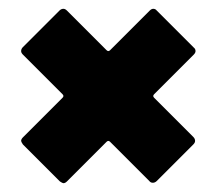

<svg xmlns="http://www.w3.org/2000/svg" viewBox="-20 -529 494 436"><path d="M424 -413Q424 -409 420 -405L330 -315Q328 -313 328 -311Q328 -309 330 -307L419 -218Q423 -214 423 -209Q423 -205 419 -201L336 -118Q332 -114 327 -114Q322 -114 319 -118L230 -207Q228 -209 226 -209Q224 -209 222 -207L132 -117Q128 -113 124 -113Q122 -113 116 -117L32 -201Q28 -207 28 -209Q28 -213 32 -217L122 -307Q124 -309 124 -311Q124 -313 122 -315L32 -405Q28 -409 28 -413Q28 -418 32 -422L115 -505Q119 -509 124 -509Q128 -509 132 -505L222 -415Q224 -413 226 -413Q228 -413 230 -415L320 -505Q324 -509 328 -509Q333 -509 336 -505L420 -421Q424 -418 424 -413Z"/></svg>

Font: BARLOWEXTRABOLD
Style: Regular
Weight: 800
Designer: Jeremy Tribby
Foundry: Tribby Type
Version: Version 1.422